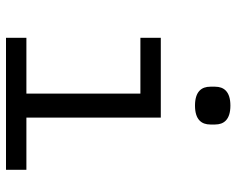

<svg xmlns="http://www.w3.org/2000/svg" viewBox="-94 -694 788 640"><g transform="rotate(90 300.0 -374.0)"><path d="M332 -630C379 -630 395 -652 395 -681V-697C395 -726 379 -748 332 -748C285 -748 269 -726 269 -697V-681C269 -652 285 -630 332 -630ZM106 0H546V-68H372V-516H106V-448H292V-68H106Z"/></g></svg>

Font: IBM Mono
Style: Regular
Weight: 400
Monospace: yes
Designer: Mike Abbink, Paul van der Laan, Pieter van Rosmalen
Foundry: Bold Monday
Version: Version 2.3